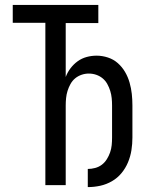

<svg xmlns="http://www.w3.org/2000/svg" viewBox="-20 -755 640 783"><path d="M338 8V-66Q353 -66 368 -70Q383 -74 395 -83Q407 -92 415.5 -105.5Q424 -119 429 -133.5Q434 -148 435.5 -163Q437 -178 437 -194V-325Q437 -340 435.5 -355Q434 -370 429.5 -384.5Q425 -399 417.5 -412.5Q410 -426 398.5 -435.5Q387 -445 372.5 -450Q358 -455 342 -455Q327 -455 312.5 -450Q298 -445 286.5 -435.5Q275 -426 267.5 -412.5Q260 -399 255.5 -384.5Q251 -370 249.5 -355Q248 -340 248 -325V0H165V-662H32V-735H381V-661H248V-441Q255 -460 267.5 -476.5Q280 -493 296.5 -505Q313 -517 333 -522.5Q353 -528 374 -528Q397 -528 420 -520.5Q443 -513 460.5 -497.5Q478 -482 490 -461.5Q502 -441 508.5 -418Q515 -395 517.5 -372Q520 -349 520 -325V-194Q520 -168 516 -142.5Q512 -117 502 -93Q492 -69 475.5 -49Q459 -29 436.5 -16Q414 -3 389 2.5Q364 8 338 8Z"/></svg>

Font: Iosevka Meiseki Sans
Style: Regular
Weight: 400
Monospace: yes
Designer: Belleve Invis
Foundry: Belleve Invis
Version: Version 11.2.6; ttfautohint (v1.8.4)